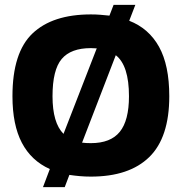

<svg xmlns="http://www.w3.org/2000/svg" viewBox="-20 -713 744 786"><path d="M156 53 184 -21Q108 -55 69.5 -128.5Q31 -202 31 -319Q31 -498 113 -576Q195 -654 352 -654Q372 -654 391 -652.5Q410 -651 428 -649L445 -693H534L509 -628Q589 -597 631 -521.5Q673 -446 673 -319Q673 -150 591 -70Q509 10 352 10Q328 10 306 8Q284 6 264 3L245 53ZM240 -165 376 -515Q370 -515 364 -515.5Q358 -516 352 -516Q270 -516 232.5 -471.5Q195 -427 195 -319Q195 -210 240 -165ZM352 -127Q433 -127 470.5 -173.5Q508 -220 508 -319Q508 -445 454 -487L316 -129Q324 -128 333 -127.5Q342 -127 352 -127Z"/></svg>

Font: Kanit SemiBold
Style: Regular
Weight: 600
Designer: Katatrad Team
Foundry: CadsonDemak
Version: Version 2.000; ttfautohint (v1.8.3)